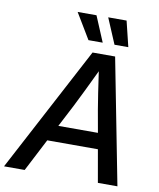

<svg xmlns="http://www.w3.org/2000/svg" viewBox="-134 -1018 907 1096"><g transform="rotate(10 319.0 -470.5)"><path d="M-34.7 0 350.1 -727.5H481L622.6 0H509.3L476.1 -189H182.6L85 0ZM230.5 -281.2H460L437 -410.2Q429.7 -455.1 421.6 -506.3Q413.6 -557.6 403.8 -628.4Q370.1 -557.6 345 -506.3Q319.8 -455.1 297.4 -410.2ZM314.9 -793 226.1 -940.9H335.4L397.5 -793ZM465.8 -793 403.3 -940.9H509.8L545.9 -793Z"/></g></svg>

Font: Inter Display Medium
Style: Italic
Weight: 500
Italic angle: -9.39999°
Designer: Rasmus Andersson
Foundry: rsms
Version: Version 4.000;git-a52131595